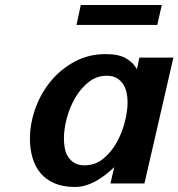

<svg xmlns="http://www.w3.org/2000/svg" viewBox="-20 -729 709 763"><path d="M99 -177Q99 -238 120.5 -298Q142 -358 181.5 -406Q221 -454 276.5 -484Q332 -514 400 -514Q453 -514 482 -496.5Q511 -479 524 -454L534 -500H669L554 0H419L434 -65Q421 -52 403.5 -38Q386 -24 366.5 -12.5Q347 -1 324.5 6.5Q302 14 278 14Q231 14 197 -0.5Q163 -15 141.5 -40.5Q120 -66 109.5 -101Q99 -136 99 -177ZM234 -178Q234 -159 237.5 -140Q241 -121 250.5 -106Q260 -91 276 -81.5Q292 -72 316 -72Q358 -72 390 -98Q422 -124 443.5 -162.5Q465 -201 476 -244.5Q487 -288 487 -322Q487 -342 483 -361Q479 -380 469 -395Q459 -410 443.5 -419Q428 -428 404 -428Q364 -428 332.5 -403Q301 -378 279 -340.5Q257 -303 245.5 -259.5Q234 -216 234 -178ZM284 -630 301 -709H623L605 -630Z"/></svg>

Font: Perun
Style: Bold Italic
Weight: 700
Italic angle: -12°
Foundry: Copyright (c) Stefan Peev, Context Ltd, 2016
Version: Version 1.027